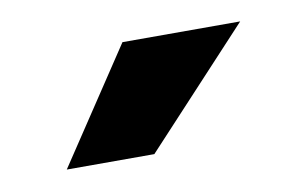

<svg xmlns="http://www.w3.org/2000/svg" viewBox="-34 -1001 403 257"><g transform="rotate(-10 167.5 -872.5)"><path d="M40 -795 143 -950H303L159 -795Z"/></g></svg>

Font: Tomorrow SemiBold
Style: Regular
Weight: 600
Designer: Tony de Marco, Monica Rizzolli
Foundry: Just in Type
Version: Version 2.002